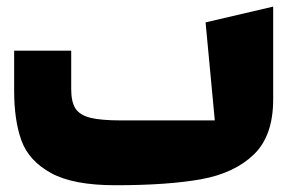

<svg xmlns="http://www.w3.org/2000/svg" viewBox="-20 -483 853 570"><path d="M791 -188Q791 -79.6 733.4 -24.2Q675.8 31.2 577.1 49.1Q478.5 66.9 322.3 66.9Q197.3 66.9 131.6 30.8Q65.9 -5.4 43.9 -65.2Q22 -125 22 -213.9V-332.5H191.4V-218.3Q191.4 -180.7 203.9 -161.1Q216.3 -141.6 247.8 -133.5Q279.3 -125.5 341.3 -125.5H617.7L590.3 -416.5L791 -463.4Z"/></svg>

Font: SG Kara Bold
Style: Regular
Weight: 400
Designer: Damoon Khanjanzadeh
Version: Version 1.000